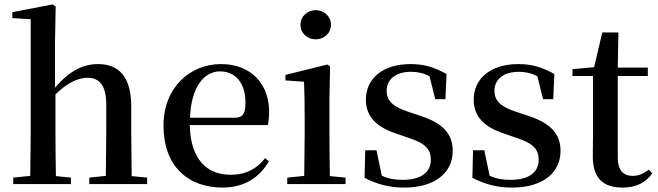

<svg xmlns="http://www.w3.org/2000/svg" viewBox="-20 -833 2979 869"><path d="M458 0H646V-29L576 -36L574 -232V-351C574 -488 516 -543 424 -543C354 -543 293 -511 229 -436V-647L232 -804L218 -813L36 -778V-751L119 -746V-232L117 -37L40 -29V0H301V-29L233 -36C232 -93 231 -177 231 -232V-406C287 -461 337 -481 376 -481C428 -481 461 -449 461 -359V-232L459 -37L384 -29V0Z M988 16C1083 16 1154 -28 1197 -103L1180 -117C1142 -69 1094 -42 1023 -42C918 -42 842 -110 839 -267H1192C1196 -284 1198 -303 1198 -328C1198 -449 1120 -543 980 -543C842 -543 720 -439 720 -264C720 -81 831 16 988 16ZM840 -300C845 -440 904 -510 976 -510C1047 -510 1091 -455 1091 -369C1091 -320 1080 -300 1041 -300Z M1409 -655C1446 -655 1478 -682 1478 -721C1478 -759 1446 -787 1409 -787C1371 -787 1340 -759 1340 -721C1340 -682 1371 -655 1409 -655ZM1356 0H1544V-29L1473 -36C1472 -93 1471 -177 1471 -232V-385L1474 -532L1462 -541L1272 -494V-469L1356 -463C1358 -414 1359 -367 1359 -300V-232L1357 -37L1280 -29V0Z M1809 16C1950 16 2029 -52 2029 -150C2029 -225 1987 -274 1885 -308L1831 -326C1756 -350 1730 -378 1730 -422C1730 -473 1770 -508 1840 -508C1871 -508 1897 -502 1924 -488L1950 -384H1996L2001 -498C1947 -528 1901 -543 1839 -543C1708 -543 1636 -474 1636 -382C1636 -303 1687 -257 1772 -229L1826 -210C1907 -185 1930 -156 1930 -110C1930 -53 1886 -19 1802 -19C1764 -19 1735 -25 1708 -38L1684 -153H1633L1630 -28C1686 0 1739 16 1809 16Z M2297 16C2438 16 2517 -52 2517 -150C2517 -225 2475 -274 2373 -308L2319 -326C2244 -350 2218 -378 2218 -422C2218 -473 2258 -508 2328 -508C2359 -508 2385 -502 2412 -488L2438 -384H2484L2489 -498C2435 -528 2389 -543 2327 -543C2196 -543 2124 -474 2124 -382C2124 -303 2175 -257 2260 -229L2314 -210C2395 -185 2418 -156 2418 -110C2418 -53 2374 -19 2290 -19C2252 -19 2223 -25 2196 -38L2172 -153H2121L2118 -28C2174 0 2227 16 2297 16Z M2798 16C2860 16 2903 -7 2932 -48L2917 -65C2890 -46 2871 -37 2843 -37C2801 -37 2776 -62 2776 -121V-489H2912V-527H2776L2779 -686H2706L2669 -529L2571 -520V-489H2664V-223C2664 -185 2663 -161 2663 -126C2663 -29 2707 16 2798 16Z"/></svg>

Font: Noto Serif HK SemiBold
Style: Regular
Weight: 600
Designer: Ryoko NISHIZUKA 西塚涼子 (kana & ideographs); Frank Grießhammer (Latin, Greek & Cyrillic); Wenlong ZHANG 张文龙 (bopomofo); San
Foundry: Adobe
Version: Version 2.001;hotconv 1.1.0;makeotfexe 2.6.0